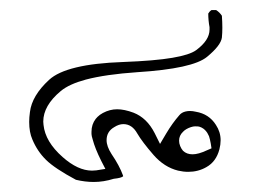

<svg xmlns="http://www.w3.org/2000/svg" viewBox="-20 -203 540 379"><path d="M341.3 94.7Q337.9 90.8 335.7 85.4Q333.5 80.1 333.5 74.7Q333.5 64.5 341.3 57.1Q346.7 51.3 356.9 47.9Q361.8 46.4 365 46.4Q368.2 46.4 371.1 46.6Q374 46.9 377.9 48.8Q381.8 50.8 384.5 53.5Q387.2 56.2 389.2 59.3Q391.1 62.5 392.6 65.9Q394.5 71.8 396 80.1L397.5 89.8L388.2 93.8Q371.6 101.6 360.1 101.6Q348.6 101.6 341.3 94.7ZM397.5 -183.1Q393.6 -180.7 391.1 -176.3Q391.1 -162.6 393.6 -149.4Q393.6 -147 393.6 -144.5Q393.6 -123.5 367.2 -104Q354.5 -94.7 320.3 -88.9Q286.1 -83 222.7 -80.6Q110.8 -76.7 76.9 -45.4Q43 -14.2 39.1 18.1Q37.6 28.8 37.6 37.6Q37.6 58.1 43.9 72.3Q53.7 95.7 70.8 112.5Q87.9 129.4 129.9 151.9Q147.9 156.2 165 156.2Q184.6 156.2 204.6 149.9Q219.2 148.4 223.1 145L222.7 143.1Q215.8 124 200.2 101.1Q190.4 85.9 190.4 73.7Q190.4 56.6 205.6 47.9Q214.8 42 223.6 42Q240.7 42 251 60.5Q260.7 77.1 283.2 103Q304.2 127 331.5 133.8Q341.8 136.2 351.6 136.2Q371.1 136.2 387.2 127Q406.7 116.2 413.1 91.8Q415.5 82.5 415.5 73.7Q415.5 57.6 406.2 43.5Q392.6 22 366.7 17.6Q360.4 16.1 355.2 16.1Q350.1 16.1 346.2 17.1Q338.4 19 334 24.4Q320.3 40 308.1 60.5L295.9 81.1L285.2 59.6Q270 29.8 243.7 19.5Q225.6 12.7 211.2 12.7Q196.8 12.7 183.1 20Q176.8 23.4 172.4 27.8L168.9 31.7Q160.6 42.5 160.6 57.1Q160.6 58.1 160.6 61.5Q160.6 64.9 163.1 72.8Q167.5 89.8 179.7 114.3L188 130.4L169.9 133.3Q165.5 133.8 161.6 133.8Q133.8 133.8 103.5 106.9Q69.3 76.7 65.9 43.5Q65.4 40 65.4 37.1Q65.4 5.4 100.1 -23.4Q116.7 -37.1 149.4 -45.9Q188.5 -56.2 251 -60.5Q360.4 -67.4 388.7 -90.8Q416 -113.3 418 -128.9Q418.9 -137.7 418.9 -148.4Q418.9 -159.2 418 -171.9Q413.6 -178.7 406.7 -183.1Z"/></svg>

Font: NaikaiFont
Style: ExtraLight
Weight: 200
Version: Version 1.89